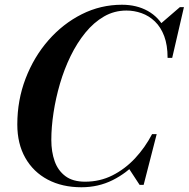

<svg xmlns="http://www.w3.org/2000/svg" viewBox="-20 -780 796 810"><path d="M323.5 10Q242.5 10 181.5 -22.2Q120.5 -54.5 86.8 -114Q53 -173.5 53 -255Q53 -357.5 88 -448.8Q123 -540 184.2 -610Q245.5 -680 325 -720Q404.5 -760 494.5 -760Q556.5 -760 603.5 -733.8Q650.5 -707.5 675.8 -657.5Q701 -607.5 697.5 -536H687Q687 -589.5 672.8 -627.5Q658.5 -665.5 633.5 -689.5Q608.5 -713.5 577.2 -724.5Q546 -735.5 513.5 -735.5Q462 -735.5 418.8 -710.5Q375.5 -685.5 340.2 -642.2Q305 -599 278 -543.8Q251 -488.5 233 -427Q215 -365.5 205.8 -304.5Q196.5 -243.5 196.5 -189.5Q196.5 -140 210.5 -100.2Q224.5 -60.5 255.8 -37Q287 -13.5 339 -13.5Q401.5 -13.5 454.5 -40.2Q507.5 -67 549.8 -112.2Q592 -157.5 621.5 -214H633Q607 -152.5 561.5 -101.5Q516 -50.5 455.5 -20.2Q395 10 323.5 10ZM569 0 523.5 -69.5Q542.5 -88 562.8 -110Q583 -132 600 -161.5L621.5 -214H641L586 0ZM687 -536 689 -584.5Q684 -611.5 676.8 -633.5Q669.5 -655.5 655.5 -678L739 -750H756L706.5 -536Z"/></svg>

Font: Bodoni Moda 11pt SemiBold
Style: Italic
Weight: 600
Italic angle: -13°
Designer: Owen Earl
Foundry: indestructible type
Version: Version 2.004